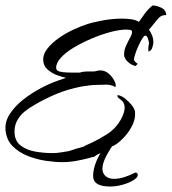

<svg xmlns="http://www.w3.org/2000/svg" viewBox="-21 -531 627 701"><path d="M206 61Q180 61 146 56Q112 51 79.5 38Q47 25 24.5 2Q2 -21 -1 -58Q-3 -88 15.5 -116Q34 -144 64 -167.5Q94 -191 127 -208.5Q160 -226 186 -235L220 -247Q204 -250 185 -257.5Q166 -265 152 -278Q138 -291 137 -309Q135 -332 152 -353.5Q169 -375 195 -393Q221 -411 248.5 -423.5Q276 -436 295 -442Q315 -449 352 -456Q389 -463 424 -463Q443 -463 459.5 -460.5Q476 -458 486 -451Q497 -467 508.5 -482.5Q520 -498 536 -511Q550 -511 567.5 -503Q585 -495 586 -476Q567 -477 554.5 -461Q542 -445 530 -431L523 -423Q530 -413 534.5 -401Q539 -389 539 -377Q539 -369 535 -357Q531 -345 521 -343Q520 -353 521 -362Q522 -366 522.5 -369Q523 -372 523 -376Q522 -380 519 -390.5Q516 -401 509 -401Q505 -401 498 -389.5Q491 -378 484 -362.5Q477 -347 472.5 -333Q468 -319 468 -313Q470 -305 482 -298L474 -290Q459 -293 445.5 -305.5Q432 -318 432 -332Q432 -348 439.5 -364.5Q447 -381 454.5 -394.5Q462 -408 461 -415Q461 -421 452.5 -422Q444 -423 439 -423Q417 -423 384 -414.5Q351 -406 315.5 -391Q280 -376 249.5 -358Q219 -340 201 -320Q183 -300 184 -282Q185 -273 196 -270Q207 -267 220.5 -266.5Q234 -266 239 -266H271Q282 -270 296 -270H312Q316 -270 320 -270Q324 -270 328 -271Q332 -272 336 -273Q340 -274 344 -274Q366 -274 382.5 -256Q399 -238 402 -220L401 -218V-213Q389 -219 381.5 -220.5Q374 -222 367 -222Q360 -222 352 -221.5Q344 -221 332 -221Q318 -221 304 -219Q290 -217 276 -215Q226 -205 185 -188Q144 -171 105 -148Q87 -138 70.5 -125Q54 -112 44 -95Q32 -76 32 -51Q32 -17 54 0Q76 17 108 22.5Q140 28 171 28Q186 28 200.5 25.5Q215 23 229 21Q233 20 240.5 17.5Q248 15 257 12Q266 10 273.5 7.5Q281 5 282 5H283Q291 0 299.5 -3.5Q308 -7 316 -11Q345 -25 370.5 -41.5Q396 -58 413 -83Q421 -94 427.5 -109.5Q434 -125 434 -139Q434 -158 416 -170Q414 -172 411 -174Q408 -176 408 -180V-184Q422 -182 436 -171Q450 -160 460.5 -146.5Q471 -133 472 -122Q474 -99 463.5 -76.5Q453 -54 437 -35.5Q421 -17 404 -5Q400 -2 394 1Q388 4 382 4Q381 17 364.5 21.5Q348 26 339 31Q332 34 327 38.5Q322 43 313 43H312V44Q286 51 259.5 56Q233 61 206 61ZM381 150Q319 150 319 112Q319 86 331 57.5Q343 29 358.5 9.5Q374 -10 384 -10Q387 -10 389 -9H393L395 -6Q382 10 367.5 37.5Q353 65 353 85Q353 102 364.5 112Q376 122 395 122Q416 122 438 114Q460 106 473 99Q482 99 482 108Q482 117 466 127Q450 137 426.5 143.5Q403 150 381 150Z"/></svg>

Font: Qwitcher Grypen
Style: Bold
Weight: 700
Designer: Robert E. Leuschke
Foundry: Robert E. Leuschke
Version: Version 1.100; ttfautohint (v1.8.3)